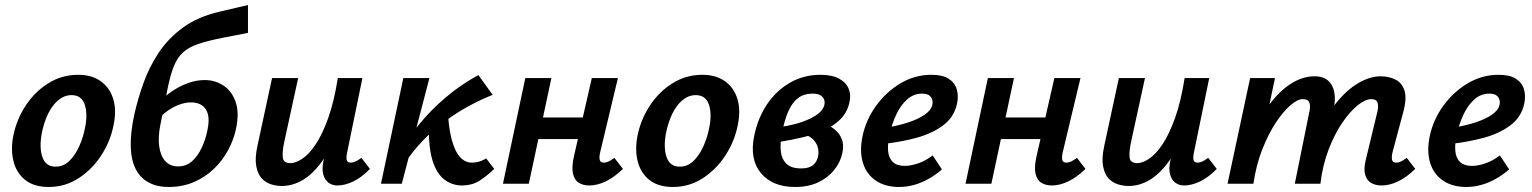

<svg xmlns="http://www.w3.org/2000/svg" viewBox="-20 -732 6104 765"><path d="M174 13Q116 13 81 -14.5Q46 -42 34 -88.5Q22 -135 33 -191Q46 -256 82.5 -311.5Q119 -367 173 -400.5Q227 -434 291 -434Q346 -434 382 -408Q418 -382 431.5 -336.5Q445 -291 432 -231Q419 -167 382.5 -111.5Q346 -56 292.5 -21.5Q239 13 174 13ZM201 -68Q233 -68 256.5 -91Q280 -114 296 -150Q312 -186 319 -224Q330 -278 317.5 -315.5Q305 -353 265 -353Q237 -353 213 -333.5Q189 -314 172 -279.5Q155 -245 146 -199Q136 -141 149.5 -104.5Q163 -68 201 -68Z M651 13Q607 13 574 -4Q541 -21 522 -56Q503 -91 501 -145.5Q499 -200 515 -275Q529 -338 552 -402Q575 -466 613 -523Q651 -580 709.5 -622.5Q768 -665 853 -685L968 -712V-601L870 -582Q809 -570 770.5 -557Q732 -544 709 -523Q686 -502 672 -466.5Q658 -431 647 -375Q636 -319 619 -235Q609 -185 614.5 -147.5Q620 -110 639 -89.5Q658 -69 690 -69Q722 -69 745 -89.5Q768 -110 783.5 -143Q799 -176 806 -211Q815 -252 808.5 -276.5Q802 -301 784.5 -312.5Q767 -324 741 -324Q707 -324 670.5 -304.5Q634 -285 607 -253L580 -291Q601 -315 625.5 -337Q650 -359 677.5 -376Q705 -393 735 -403Q765 -413 796 -413Q837 -413 870.5 -391Q904 -369 919 -325.5Q934 -282 920 -217Q911 -175 889 -134Q867 -93 833 -60Q799 -27 753.5 -7Q708 13 651 13Z M1103 9Q1082 9 1060.5 2.5Q1039 -4 1023 -21Q1007 -38 1001 -70Q995 -102 1006 -152L1064 -421H1168L1112 -164Q1105 -131 1106.5 -106.5Q1108 -82 1137 -82Q1158 -82 1184.5 -99.5Q1211 -117 1237.5 -156.5Q1264 -196 1287.5 -261Q1311 -326 1326 -421H1385Q1362 -303 1330.5 -220.5Q1299 -138 1262 -87.5Q1225 -37 1185 -14Q1145 9 1103 9ZM1324 7Q1304 7 1289 -4Q1274 -15 1268 -37Q1262 -59 1269 -92L1339 -421H1424L1363 -124Q1359 -105 1361.5 -94.5Q1364 -84 1378 -84Q1386 -84 1395.5 -88Q1405 -92 1420 -103L1454 -59Q1421 -25 1387.5 -9Q1354 7 1324 7Z M1592 -80 1555 -102Q1598 -173 1647.5 -233.5Q1697 -294 1756 -344Q1815 -394 1886 -433L1943 -354Q1897 -336 1849 -310Q1801 -284 1754.5 -250Q1708 -216 1666.5 -173.5Q1625 -131 1592 -80ZM1498 0 1587 -421H1691L1581 0ZM1821 7Q1781 7 1750 -17Q1719 -41 1703 -93.5Q1687 -146 1689 -233L1763 -314Q1766 -227 1779.5 -177Q1793 -127 1813.5 -105.5Q1834 -84 1859 -84Q1867 -84 1877 -85.5Q1887 -87 1897.5 -91Q1908 -95 1917 -101L1949 -59Q1917 -28 1888 -10.5Q1859 7 1821 7Z M2328 7Q2304 7 2286.5 -3.5Q2269 -14 2263 -40Q2257 -66 2267 -110L2338 -421H2442L2371 -124Q2367 -106 2369.5 -95Q2372 -84 2386 -84Q2394 -84 2403.5 -88Q2413 -92 2428 -103L2462 -59Q2428 -26 2394 -9.5Q2360 7 2328 7ZM1984 0 2073 -421H2177L2087 0ZM2069 -178 2087 -264H2357L2338 -178Z M2661 13Q2603 13 2568 -14.5Q2533 -42 2521 -88.5Q2509 -135 2520 -191Q2533 -256 2569.5 -311.5Q2606 -367 2660 -400.5Q2714 -434 2778 -434Q2833 -434 2869 -408Q2905 -382 2918.5 -336.5Q2932 -291 2919 -231Q2906 -167 2869.5 -111.5Q2833 -56 2779.5 -21.5Q2726 13 2661 13ZM2688 -68Q2720 -68 2743.5 -91Q2767 -114 2783 -150Q2799 -186 2806 -224Q2817 -278 2804.5 -315.5Q2792 -353 2752 -353Q2724 -353 2700 -333.5Q2676 -314 2659 -279.5Q2642 -245 2633 -199Q2623 -141 2636.5 -104.5Q2650 -68 2688 -68Z M3148 13Q3058 13 3012 -42Q2966 -97 2985 -191Q3000 -263 3037 -317.5Q3074 -372 3128.5 -403Q3183 -434 3249 -434Q3295 -434 3323.5 -418.5Q3352 -403 3362 -377Q3372 -351 3363 -318Q3353 -280 3325.5 -254Q3298 -228 3259.5 -211.5Q3221 -195 3176.5 -184.5Q3132 -174 3088 -167L3083 -225Q3156 -235 3206 -258.5Q3256 -282 3264 -312Q3267 -322 3264.5 -332.5Q3262 -343 3251 -351Q3240 -359 3217 -359Q3183 -359 3159.5 -341Q3136 -323 3120.5 -287.5Q3105 -252 3095 -199Q3088 -162 3091 -130.5Q3094 -99 3113 -80Q3132 -61 3172 -61Q3190 -61 3203.5 -65.5Q3217 -70 3226 -80.5Q3235 -91 3239 -107Q3244 -128 3237.5 -148Q3231 -168 3213.5 -182Q3196 -196 3168 -199L3244 -246Q3258 -242 3276.5 -234Q3295 -226 3311 -211.5Q3327 -197 3335 -175Q3343 -153 3336 -121Q3328 -85 3303.5 -54.5Q3279 -24 3240 -5.5Q3201 13 3148 13Z M3562 13Q3507 13 3469.5 -12.5Q3432 -38 3418 -84Q3404 -130 3417 -191Q3431 -256 3471 -311Q3511 -366 3568 -400Q3625 -434 3691 -434Q3735 -434 3759.5 -418.5Q3784 -403 3792 -376.5Q3800 -350 3793 -318Q3781 -264 3736.5 -231.5Q3692 -199 3630 -182.5Q3568 -166 3503 -159L3508 -223Q3558 -231 3598 -244Q3638 -257 3663.5 -274.5Q3689 -292 3694 -312Q3697 -321 3695 -332Q3693 -343 3683.5 -351Q3674 -359 3654 -359Q3620 -359 3594 -335.5Q3568 -312 3551 -275.5Q3534 -239 3525 -199Q3516 -160 3518.5 -131Q3521 -102 3537.5 -86.5Q3554 -71 3585 -71Q3608 -71 3638 -81Q3668 -91 3696 -113L3733 -57Q3709 -36 3681 -20Q3653 -4 3623 4.5Q3593 13 3562 13Z M4171 7Q4147 7 4129.5 -3.5Q4112 -14 4106 -40Q4100 -66 4110 -110L4181 -421H4285L4214 -124Q4210 -106 4212.5 -95Q4215 -84 4229 -84Q4237 -84 4246.5 -88Q4256 -92 4271 -103L4305 -59Q4271 -26 4237 -9.5Q4203 7 4171 7ZM3827 0 3916 -421H4020L3930 0ZM3912 -178 3930 -264H4200L4181 -178Z M4477 9Q4456 9 4434.5 2.5Q4413 -4 4397 -21Q4381 -38 4375 -70Q4369 -102 4380 -152L4438 -421H4542L4486 -164Q4479 -131 4480.5 -106.5Q4482 -82 4511 -82Q4532 -82 4558.5 -99.5Q4585 -117 4611.5 -156.5Q4638 -196 4661.5 -261Q4685 -326 4700 -421H4759Q4736 -303 4704.5 -220.5Q4673 -138 4636 -87.5Q4599 -37 4559 -14Q4519 9 4477 9ZM4698 7Q4678 7 4663 -4Q4648 -15 4642 -37Q4636 -59 4643 -92L4713 -421H4798L4737 -124Q4733 -105 4735.5 -94.5Q4738 -84 4752 -84Q4760 -84 4769.5 -88Q4779 -92 4794 -103L4828 -59Q4795 -25 4761.5 -9Q4728 7 4698 7Z M5485 7Q5461 7 5443.5 -3Q5426 -13 5419.5 -35Q5413 -57 5421 -92L5468 -287Q5473 -307 5469 -322Q5465 -337 5443 -337Q5420 -337 5389.5 -312.5Q5359 -288 5328.5 -243.5Q5298 -199 5274 -137Q5250 -75 5241 0H5169Q5191 -108 5226 -188.5Q5261 -269 5304 -322Q5347 -375 5393 -401.5Q5439 -428 5481 -428Q5513 -428 5539 -415.5Q5565 -403 5575.5 -372.5Q5586 -342 5572 -289L5528 -124Q5524 -106 5526.5 -95Q5529 -84 5543 -84Q5551 -84 5560.5 -88Q5570 -92 5585 -103L5619 -59Q5585 -26 5551 -9.5Q5517 7 5485 7ZM4871 0 4961 -421H5060L4972 0ZM4909 0Q4929 -97 4961 -175.5Q4993 -254 5034 -310.5Q5075 -367 5122 -397.5Q5169 -428 5218 -428Q5268 -428 5287.5 -390.5Q5307 -353 5292 -289L5224 0H5139L5197 -287Q5202 -307 5197.5 -322Q5193 -337 5170 -337Q5150 -337 5121.5 -312.5Q5093 -288 5063.5 -243.5Q5034 -199 5009.5 -137Q4985 -75 4974 0Z M5822 13Q5767 13 5729.5 -12.5Q5692 -38 5678 -84Q5664 -130 5677 -191Q5691 -256 5731 -311Q5771 -366 5828 -400Q5885 -434 5951 -434Q5995 -434 6019.5 -418.5Q6044 -403 6052 -376.5Q6060 -350 6053 -318Q6041 -264 5996.5 -231.5Q5952 -199 5890 -182.5Q5828 -166 5763 -159L5768 -223Q5818 -231 5858 -244Q5898 -257 5923.5 -274.5Q5949 -292 5954 -312Q5957 -321 5955 -332Q5953 -343 5943.5 -351Q5934 -359 5914 -359Q5880 -359 5854 -335.5Q5828 -312 5811 -275.5Q5794 -239 5785 -199Q5776 -160 5778.5 -131Q5781 -102 5797.5 -86.5Q5814 -71 5845 -71Q5868 -71 5898 -81Q5928 -91 5956 -113L5993 -57Q5969 -36 5941 -20Q5913 -4 5883 4.5Q5853 13 5822 13Z"/></svg>

Font: Ysabeau Office
Style: Bold Italic
Weight: 700
Italic angle: -12°
Designer: Christian Thalmann (Catharsis Fonts)
Version: Version 2.001;gftools[0.9.30]; featfreeze: tnum,lnum,ss02